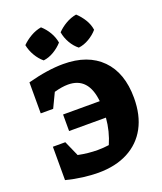

<svg xmlns="http://www.w3.org/2000/svg" viewBox="-166 -1027 968 1146"><g transform="rotate(-20 318.0 -454.5)"><path d="M259 12Q216 12 163.5 5.5Q111 -1 56 -15V-227H135L178 -130Q241 -117 302 -117Q337 -117 373 -122Q406 -197 413 -282H179V-387H412Q396 -545 267 -545Q229 -545 179 -531L135 -439H56V-636Q183 -670 282 -670Q438 -670 524.5 -582.5Q611 -495 611 -336Q611 -226 569 -148.5Q527 -71 448 -29.5Q369 12 259 12ZM233 -921Q260 -897 278.5 -865.5Q297 -834 303 -799Q280 -773 247.5 -753.5Q215 -734 181 -730Q155 -751 135.5 -784Q116 -817 109 -853Q134 -878 166 -896.5Q198 -915 233 -921ZM456 -921Q482 -897 501.5 -865.5Q521 -834 526 -799Q504 -773 471 -753.5Q438 -734 404 -730Q377 -751 358 -784Q339 -817 333 -853Q357 -878 389 -896.5Q421 -915 456 -921Z"/></g></svg>

Font: Piazzolla SC ExtraBold
Style: Regular
Weight: 800
Designer: Juan Pablo del Peral
Foundry: Huerta Tipografica
Version: Version 1.330